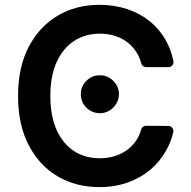

<svg xmlns="http://www.w3.org/2000/svg" viewBox="-20 -757 784 787"><path d="M215.9 -34.4Q140.6 -78.8 97.3 -162.6Q54 -246.4 54 -363.6Q54 -480.8 97.7 -565Q141.3 -648.4 216.6 -692.8Q291.9 -737.2 387.1 -737.2Q447.8 -737.2 500 -720.2Q551.5 -703.5 593 -670.5Q633.5 -638.1 660.5 -590.2Q681.1 -552.9 690.7 -507.1Q691.1 -505.7 691.1 -502.5Q691.1 -494 685 -487.9Q679 -481.9 670.5 -481.9H578.8Q571.7 -481.9 566.1 -486.3Q560.4 -490.8 558.9 -497.5Q552.6 -521.3 541.2 -539.8Q525.2 -566.1 503.2 -583.1Q479 -601.6 451.7 -609.7Q423.7 -619 389.2 -619Q330.3 -619 284.1 -589.5Q238.3 -559.7 212.4 -502.8Q186.4 -446.4 186.4 -363.6Q186.4 -280.9 212.7 -223Q239 -166.2 284.4 -137.1Q329.9 -108.3 388.8 -108.3Q422.2 -108.3 450.3 -117.2Q479 -126.1 501.8 -142.8Q524.5 -159.8 540.5 -184.7Q552.2 -203.5 558.6 -226.2Q560.4 -233 566.1 -237.2Q571.7 -241.5 578.8 -241.5L670.1 -240.8Q678.6 -240.8 684.7 -234.6Q690.7 -228.3 690.7 -219.8Q690.7 -217 690.3 -215.6Q681.5 -177.9 663 -143.5Q637.4 -96.9 598.4 -63.2Q557.5 -28.4 505.3 -9.6Q452.4 9.9 387.1 9.9Q291.2 9.9 215.9 -34.4ZM311.4 -371.1Q311.1 -403.1 334.2 -425.8Q357.2 -448.5 389.6 -448.5Q420.8 -448.5 444.1 -425.8Q467.3 -403.1 467.7 -371.1Q467.3 -349.4 456.5 -331.7Q445.7 -313.9 428.1 -303.4Q410.5 -293 389.6 -293Q357.2 -293 334.2 -315.7Q311.1 -338.4 311.4 -371.1Z"/></svg>

Font: DeltaSans SemiBold
Style: Regular
Weight: 600
Designer: Rasmus Andersson
Foundry: rsms
Version: Version 3.012